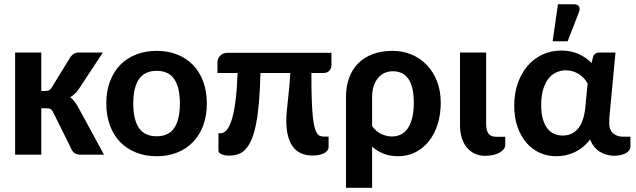

<svg xmlns="http://www.w3.org/2000/svg" viewBox="-20 -734 3018 911"><path d="M51.8 0ZM175.8 -484.9V-302.2H194.8Q206.5 -302.2 212.9 -305.7Q219.2 -309.1 225.1 -318.4L314.5 -463.9Q321.8 -473.6 331.3 -479.2Q340.8 -484.9 355 -484.9H468.3L350.6 -306.6Q342.3 -295.9 333.3 -287.6Q324.2 -279.3 313.5 -272.5Q323.2 -265.1 330.8 -255.6Q338.4 -246.1 345.7 -234.9L473.6 0H362.3Q334 0 321.3 -21.5L231.9 -202.1Q226.1 -213.4 219.7 -216.8Q213.4 -220.2 200.7 -220.2H175.8V0H51.8V-484.9Z M484.4 0ZM723.6 -492.7Q776.9 -492.7 820.8 -475.3Q864.7 -458 896 -425.5Q927.2 -393.1 944.3 -346.9Q961.4 -300.8 961.4 -243.7Q961.4 -185.5 944.3 -139.2Q927.2 -92.8 896 -60.3Q864.7 -27.8 820.8 -10.3Q776.9 7.3 723.6 7.3Q669.9 7.3 625.7 -10.3Q581.5 -27.8 550 -60.3Q518.6 -92.8 501.5 -139.2Q484.4 -185.5 484.4 -243.7Q484.4 -300.8 501.5 -346.9Q518.6 -393.1 550 -425.5Q581.5 -458 625.7 -475.3Q669.9 -492.7 723.6 -492.7ZM723.6 -87.4Q779.8 -87.4 806.6 -126.7Q833.5 -166 833.5 -242.7Q833.5 -319.3 806.6 -358.6Q779.8 -397.9 723.6 -397.9Q666.5 -397.9 639.4 -358.6Q612.3 -319.3 612.3 -242.7Q612.3 -166 639.4 -126.7Q666.5 -87.4 723.6 -87.4Z M1552.7 -483.4V-425.8Q1552.7 -410.2 1543 -398.9Q1533.2 -387.7 1514.6 -387.7H1457.5V-373Q1457.5 -307.6 1459.2 -261Q1460.9 -214.4 1464.1 -182.4Q1467.3 -150.4 1472.2 -131.3Q1477.1 -112.3 1483.6 -102.3Q1490.2 -92.3 1498.3 -89.1Q1506.3 -85.9 1516.6 -85.9H1539.1V-37.1Q1539.1 -26.9 1533 -19.3Q1526.9 -11.7 1516.6 -6.6Q1506.3 -1.5 1492.4 1.2Q1478.5 3.9 1463.4 3.9Q1399.4 3.9 1368.9 -39.1Q1338.4 -82 1338.4 -160.6Q1338.4 -182.1 1340.6 -204.8Q1342.8 -227.5 1345.7 -254.6Q1348.6 -281.7 1351.8 -314.2Q1355 -346.7 1357.4 -387.7H1215.8Q1213.9 -306.6 1208.5 -245.8Q1203.1 -185.1 1194.1 -141.6Q1185.1 -98.1 1172.6 -69.8Q1160.2 -41.5 1144.3 -24.9Q1128.4 -8.3 1109.1 -2Q1089.8 4.4 1066.9 4.4Q1059.1 4.4 1050.3 3.2Q1041.5 2 1033.9 -1Q1026.4 -3.9 1021.5 -8.3Q1016.6 -12.7 1016.6 -19V-101.6H1026.4Q1041.5 -101.6 1055.2 -116.7Q1068.8 -131.8 1079.6 -166Q1090.3 -200.2 1097.4 -254.6Q1104.5 -309.1 1107.4 -387.7H1011.7V-439.5Q1011.7 -446.8 1014.9 -454.6Q1018.1 -462.4 1023.9 -468.8Q1029.8 -475.1 1038.3 -479.2Q1046.9 -483.4 1058.1 -483.4Z M1621.6 -273.9Q1621.6 -323.7 1636.2 -364Q1650.9 -404.3 1679 -432.9Q1707 -461.4 1748.5 -477.1Q1790 -492.7 1844.2 -492.7Q1890.1 -492.7 1931.4 -475.8Q1972.7 -459 2003.9 -427Q2035.2 -395 2053.2 -349.4Q2071.3 -303.7 2071.3 -246.1Q2071.3 -191.9 2056.9 -145.5Q2042.5 -99.1 2015.9 -65.2Q1989.3 -31.2 1951.9 -12Q1914.6 7.3 1868.7 7.3Q1832 7.3 1801.3 -4.4Q1770.5 -16.1 1745.6 -38.1V157.2H1621.6ZM1745.6 -135.7Q1764.6 -109.4 1789.8 -97.9Q1814.9 -86.4 1839.4 -86.4Q1862.8 -86.4 1882.1 -95.9Q1901.4 -105.5 1914.8 -125Q1928.2 -144.5 1935.8 -174.6Q1943.4 -204.6 1943.4 -246.1Q1943.4 -287.1 1936.3 -315.7Q1929.2 -344.2 1916 -362.1Q1902.8 -379.9 1884.5 -387.9Q1866.2 -396 1844.2 -396Q1823.7 -396 1805.7 -388.2Q1787.6 -380.4 1774.4 -365Q1761.2 -349.6 1753.4 -326.7Q1745.6 -303.7 1745.6 -273.9Z M2162.6 -484.9H2286.6V-146Q2286.6 -116.2 2297.4 -100.6Q2308.1 -85 2334 -85H2377.4V-47.9Q2377.4 -34.7 2369.1 -24.9Q2360.8 -15.1 2347.4 -8.3Q2334 -1.5 2317.1 2Q2300.3 5.4 2283.7 5.4Q2253.9 5.4 2231.2 -5.6Q2208.5 -16.6 2193.4 -35.9Q2178.2 -55.2 2170.4 -81.8Q2162.6 -108.4 2162.6 -139.2Z M2419.9 0ZM2894 4.9Q2857.4 4.9 2826.7 -13.7Q2795.9 -32.2 2779.8 -72.3Q2763.2 -50.3 2743.7 -34.9Q2724.1 -19.5 2703.1 -10.3Q2682.1 -1 2660.9 3.2Q2639.6 7.3 2619.1 7.3Q2576.7 7.3 2540.3 -9.3Q2503.9 -25.9 2477.3 -57.1Q2450.7 -88.4 2435.3 -132.6Q2419.9 -176.8 2419.9 -232.4Q2419.9 -291 2437 -339.4Q2454.1 -387.7 2483.9 -422.1Q2513.7 -456.5 2554.4 -475.3Q2595.2 -494.1 2642.6 -494.1Q2689 -494.1 2725.3 -477.8Q2761.7 -461.4 2786.6 -435.1L2793.9 -462.9Q2796.9 -474.1 2804.9 -479.5Q2813 -484.9 2824.7 -484.9H2900.4L2877 -236.3Q2874.5 -213.9 2872.6 -191.7Q2870.6 -169.4 2870.6 -148.4Q2870.6 -132.3 2875.7 -120.4Q2880.9 -108.4 2889.6 -100.8Q2898.4 -93.3 2910.2 -89.4Q2921.9 -85.4 2935.1 -85.4H2971.2V-37.1Q2971.2 -28.8 2965.8 -21.2Q2960.4 -13.7 2950.4 -7.8Q2940.4 -2 2926.3 1.5Q2912.1 4.9 2894 4.9ZM2649.9 -90.8Q2670.4 -90.8 2688.5 -98.1Q2706.5 -105.5 2720.7 -121.3Q2734.9 -137.2 2744.1 -162.6Q2753.4 -188 2757.3 -224.1L2768.1 -338.4Q2761.2 -350.6 2751.2 -361.8Q2741.2 -373 2728 -381.6Q2714.8 -390.1 2699 -395.3Q2683.1 -400.4 2665 -400.4Q2642.6 -400.4 2621.3 -391.4Q2600.1 -382.3 2583.7 -362.5Q2567.4 -342.8 2557.6 -311.5Q2547.9 -280.3 2547.9 -235.8Q2547.9 -195.3 2556.2 -167.7Q2564.5 -140.1 2578.4 -123Q2592.3 -106 2610.8 -98.4Q2629.4 -90.8 2649.9 -90.8ZM2602.1 -538.1 2627.4 -713.9H2703.6Q2720.7 -713.9 2727.1 -703.1Q2733.4 -692.4 2726.6 -675.3L2673.3 -538.1Z"/></svg>

Font: Carlito
Style: Bold
Weight: 700
Designer: Lukasz Dziedzic
Foundry: tyPoland Lukasz Dziedzic
Version: Version 1.104